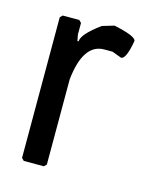

<svg xmlns="http://www.w3.org/2000/svg" viewBox="-82 -572 507 613"><g transform="rotate(15 171.0 -266.0)"><path d="M221.7 -511.7Q295.9 -496.1 295.9 -480.5Q285.2 -418.9 268.6 -418L237.3 -429.7H210Q140.6 -429.7 127.9 -308.6V-27.3L120.1 -19.5H53.7L45.9 -27.3V-492.2L53.7 -500H108.4L116.2 -492.2V-453.1L120.1 -433.6H124Q124 -457 182.6 -500Z"/></g></svg>

Font: LaylaRuqaa
Style: Regular
Weight: 400
Version: Version 2.0